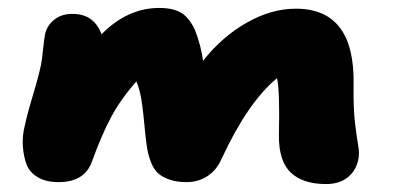

<svg xmlns="http://www.w3.org/2000/svg" viewBox="-20 -502 1017 486"><path d="M127.9 -41Q96.2 -41 75.4 -53.5Q54.7 -65.9 47.1 -86.2Q39.6 -106.4 37.8 -132.3Q36.1 -158.2 43 -185.1Q49.8 -216.8 63.7 -262.5Q77.6 -308.1 84 -338.9Q86.4 -352.1 89.1 -377.7Q91.8 -403.3 94.2 -416Q99.1 -437.5 117.2 -452.1Q135.3 -466.8 163.1 -466.8Q192.9 -466.8 211.2 -452.4Q229.5 -438 236.8 -415Q302.2 -481.9 383.8 -481.9Q409.2 -481.9 427.2 -475.1Q445.3 -468.3 456.8 -453.6Q468.3 -439 474.4 -423.8Q480.5 -408.7 486.8 -384.8Q491.7 -364.3 494.1 -348.1Q541.5 -408.7 604 -444.3Q666.5 -480 729 -480Q878.9 -480 875 -287.1Q874 -228.5 878.9 -188.5Q883.8 -148.4 887 -131.6Q890.1 -114.7 887.2 -99.1Q881.8 -70.8 860.6 -53.5Q839.4 -36.1 805.2 -36.1Q747.1 -36.1 716.3 -64.9Q685.5 -93.8 686 -159.2Q688.5 -273.4 681.2 -304.2Q606.9 -242.7 541 -100.1Q528.3 -71.3 505.1 -56.2Q481.9 -41 452.1 -41Q427.2 -41 409.2 -47.4Q391.1 -53.7 380.4 -63.2Q369.6 -72.8 362.8 -89.8Q356 -106.9 353.3 -121.8Q350.6 -136.7 348.1 -160.2Q342.3 -223.6 337.9 -250Q333.5 -276.4 325.2 -295.9Q285.2 -250.5 261 -205.1Q236.8 -159.7 211.9 -90.8Q192.9 -41 127.9 -41Z"/></svg>

Font: Shantell Sans Irregular
Style: Italic
Weight: 800
Italic angle: -11.31°
Designer: Stephen Nixon, Anya Danilova, Shantell Martin
Foundry: Arrow Type
Version: Version 1.006;[9816181b4]